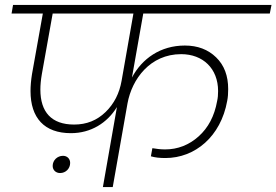

<svg xmlns="http://www.w3.org/2000/svg" viewBox="-20 -760 1123 780"><path d="M154 -705 110 -459C106 -434 104 -411 104 -390C104 -281 160 -219 268 -219C349 -219 415 -260 455 -325L398 0H438L498 -340C516 -439 590 -540 716 -540C804 -540 866 -482 866 -390C866 -375 865 -362 862 -349C851 -288 826 -241 787 -206C748 -171 702 -153 651 -153C633 -153 616 -155 599 -158L593 -125C610 -120 629 -118 652 -118C772 -118 877 -205 903 -350C906 -365 907 -381 907 -398C907 -452 891 -495 858 -527C825 -559 783 -575 731 -575C632 -575 557 -522 516 -445L562 -705H1076L1083 -740H33L27 -705ZM150 -459 194 -705H522L474 -432C465 -381 444 -339 409 -305C374 -271 332 -254 281 -254C189 -254 144 -305 144 -396C144 -415 146 -436 150 -459ZM194 -86C194 -69 207 -57 224 -57C247 -57 265 -75 265 -98C265 -115 253 -127 236 -127C213 -127 194 -109 194 -86Z"/></svg>

Font: Momo Neue ExtLt
Style: Italic
Weight: 200
Italic angle: -10°
Designer: Ninad Kale (Devanagari), Jonny Pinhorn (Latin)
Foundry: Indian Type Foundry
Version: 4.004